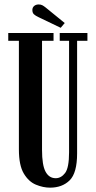

<svg xmlns="http://www.w3.org/2000/svg" viewBox="-20 -852 440 884"><path d="M210.5 12Q178.5 12 145.2 -1.8Q112 -15.5 89.5 -53.2Q67 -91 67 -164V-664H18V-700H226.5V-664H173.5V-162Q173.5 -91.5 189.8 -61.5Q206 -31.5 236.5 -31.5Q261.5 -31.5 279.8 -55.5Q298 -79.5 298 -150.5V-664H255V-700H382.5V-664H335V-146Q335 -55.5 300.8 -21.8Q266.5 12 210.5 12ZM259.5 -724 157.5 -773Q143.5 -779.5 136.2 -786.2Q129 -793 129 -806Q129 -817.5 137.2 -824.5Q145.5 -831.5 158 -831.5Q168 -831.5 175 -827.8Q182 -824 189.5 -818L278 -746Z"/></svg>

Font: Imbue 10pt SemiBold
Style: Regular
Weight: 600
Designer: Tyler Finck
Foundry: Etcetera Type Company
Version: Version 1.102; ttfautohint (v1.8.3)